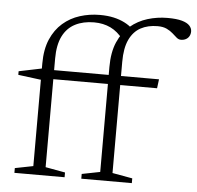

<svg xmlns="http://www.w3.org/2000/svg" viewBox="-52 -773 847 825"><g transform="rotate(5 372.0 -360.0)"><path d="M256.5 0H40V-20.5L118.5 -36V-479Q118.5 -539.5 137.2 -583Q156 -626.5 188 -654.2Q220 -682 261.2 -695Q302.5 -708 347 -708Q380.5 -708 407 -702Q433.5 -696 454.5 -685.2Q475.5 -674.5 491 -659.5L452 -611.5Q428 -643.5 396.5 -658.8Q365 -674 325 -674Q278.5 -674 243.8 -656.2Q209 -638.5 190.2 -601Q171.5 -563.5 171.5 -504.5V-36L256.5 -20.5ZM619 -415.5H140L117 -408.5L20 -421V-436.5L124 -458L143 -454.5H624ZM460 -36 546.5 -20.5V0H328.5V-20.5L407 -36V-489Q407 -552.5 426.2 -596.5Q445.5 -640.5 478 -667.8Q510.5 -695 552 -707.8Q593.5 -720.5 638 -720.5Q677 -720.5 700 -714Q723 -707.5 733.2 -696.2Q743.5 -685 743.5 -671.5Q743.5 -660 738.5 -651Q733.5 -642 724.2 -637Q715 -632 702.5 -632Q692.5 -632 683.8 -639.5Q675 -647 664.2 -656.8Q653.5 -666.5 637.8 -674Q622 -681.5 598.5 -681.5Q556.5 -681.5 525.5 -664.8Q494.5 -648 477.2 -611.5Q460 -575 460 -515.5Z"/></g></svg>

Font: Newsreader 14pt Light
Style: Regular
Weight: 300
Designer: Hugues Gentile
Foundry: Production Type
Version: Version 1.003